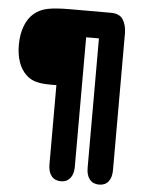

<svg xmlns="http://www.w3.org/2000/svg" viewBox="-55 -642 693 882"><g transform="rotate(5 291.5 -200.5)"><path d="M200 -243V123Q200 157 215.5 176Q231 195 259 195Q286 195 301.5 176Q317 157 317 123V-474H376V123Q376 157 391.5 176Q407 195 435 195Q463 195 478 176Q493 157 493 123V-508Q493 -543 477.5 -569.5Q462 -596 421 -596H234Q166 -596 129.5 -588.5Q93 -581 68 -560Q41 -538 26.5 -499.5Q12 -461 12 -412Q12 -367 24.5 -332Q37 -297 62 -274Q81 -257 106.5 -250Q132 -243 173 -243Z"/></g></svg>

Font: Beiruti ExtraBold
Style: Regular
Weight: 800
Designer: Arlette Boutros
Foundry: Boutros
Version: Version 1.41